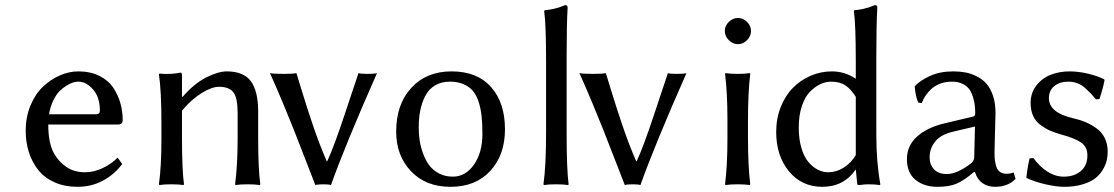

<svg xmlns="http://www.w3.org/2000/svg" viewBox="-20 -718 4340 748"><path d="M170.9 -272.9H355Q369.1 -272.9 369.1 -287.1Q369.1 -339.4 342.5 -369.6Q315.9 -399.9 285.2 -399.9Q276.9 -399.9 265.9 -397Q254.9 -394 240 -385Q225.1 -376 211.9 -362.8Q198.7 -349.6 187.3 -325.9Q175.8 -302.2 170.9 -272.9ZM438 -104 456.1 -79.1Q426.3 -38.6 381.3 -14.4Q336.4 9.8 282.2 9.8Q232.4 9.8 193.4 -7.3Q154.3 -24.4 129.9 -54.7Q105.5 -85 92.8 -124Q80.1 -163.1 80.1 -209Q80.1 -261.7 98.6 -306.6Q117.2 -351.6 147 -379.9Q176.8 -408.2 212.9 -424.1Q249 -439.9 285.2 -439.9Q332 -439.9 367.2 -422.4Q402.3 -404.8 421.4 -376Q440.4 -347.2 449.2 -315.4Q458 -283.7 458 -250Q458 -232.9 439.9 -232.9H168Q168 -161.6 189.9 -121.1Q208 -88.4 238.5 -67.6Q269 -46.9 310.1 -46.9Q346.7 -46.9 381.3 -63.7Q416 -80.6 438 -104Z M833 -379.9Q804.7 -379.9 765.1 -355.2Q725.6 -330.6 689 -287.1V-180.2Q689 -57.1 696.8 0L694.8 2.9Q676.8 0 647.9 0Q619.1 0 601.1 2.9L599.1 0Q608.9 -67.9 608.9 -180.2V-233.9Q608.9 -366.7 599.1 -428.2L601.1 -431.2Q646.5 -427.2 683.1 -435.1Q689 -435.1 689 -424.8V-342.8L690.9 -339.8Q734.4 -391.1 782 -415.5Q829.6 -439.9 863.8 -439.9Q929.2 -439.9 957.5 -401.4Q985.8 -362.8 985.8 -282.2V-180.2Q985.8 -60.5 994.1 0L992.2 2.9Q973.6 0 944.8 0Q916 0 897.9 2.9L896 0Q905.8 -77.6 905.8 -180.2V-277.8Q905.8 -336.9 889.2 -358.4Q872.6 -379.9 833 -379.9Z M1208.5 2.9Q1198.2 -23.4 1167.7 -102.1Q1137.2 -180.7 1122.1 -219Q1106.9 -257.3 1081.1 -319.3Q1055.2 -381.3 1031.7 -433.1Q1047.9 -430.2 1084.5 -430.2Q1121.6 -430.2 1134.8 -433.1Q1140.1 -415 1155.3 -366.2Q1170.4 -317.4 1178.2 -293Q1186 -268.6 1199.5 -229Q1212.9 -189.5 1225.8 -156Q1238.8 -122.6 1252.9 -89.8H1254.9Q1281.7 -147.5 1325.2 -279.3Q1368.7 -411.1 1376.5 -433.1Q1385.3 -430.2 1410.6 -430.2Q1439.9 -430.2 1448.7 -433.1Q1324.2 -151.4 1269.5 2.9Q1260.7 0 1239.7 0Q1218.3 0 1208.5 2.9Z M1523.4 -205.1Q1523.4 -311.5 1582.3 -375.7Q1641.1 -439.9 1739.3 -439.9Q1838.9 -439.9 1893.1 -378.9Q1947.3 -317.9 1947.3 -213.9Q1947.3 -114.3 1890.1 -52.2Q1833 9.8 1735.4 9.8Q1638.2 9.8 1580.8 -51.3Q1523.4 -112.3 1523.4 -205.1ZM1732.4 -399.9Q1698.7 -399.9 1674.1 -384.8Q1649.4 -369.6 1636.2 -343.3Q1623 -316.9 1617.2 -287.1Q1611.3 -257.3 1611.3 -222.2Q1611.3 -196.8 1614.7 -172.4Q1618.2 -147.9 1627.7 -121.3Q1637.2 -94.7 1651.6 -75Q1666 -55.2 1689.9 -42.5Q1713.9 -29.8 1744.1 -29.8Q1793.9 -29.8 1826.7 -76.9Q1859.4 -124 1859.4 -195.8Q1859.4 -234.9 1856.4 -263.9Q1853.5 -293 1845.2 -319.6Q1836.9 -346.2 1823 -363Q1809.1 -379.9 1786.4 -389.9Q1763.7 -399.9 1732.4 -399.9Z M2107.4 -201.2V-481Q2107.4 -621.1 2100.1 -674.8L2102.1 -678.2Q2120.1 -679.7 2135.3 -683.1Q2150.4 -686.5 2157.7 -689Q2165 -691.4 2182.1 -698.2Q2191.4 -698.2 2191.4 -688Q2187.5 -625 2187.5 -499V-200.2Q2187.5 -57.1 2195.3 0L2193.4 2.9Q2174.8 0 2146.5 0Q2117.2 0 2099.1 2.9L2097.2 0Q2107.4 -71.3 2107.4 -201.2Z M2414.1 2.9Q2403.8 -23.4 2373.3 -102.1Q2342.8 -180.7 2327.6 -219Q2312.5 -257.3 2286.6 -319.3Q2260.7 -381.3 2237.3 -433.1Q2253.4 -430.2 2290 -430.2Q2327.1 -430.2 2340.3 -433.1Q2345.7 -415 2360.8 -366.2Q2376 -317.4 2383.8 -293Q2391.6 -268.6 2405 -229Q2418.5 -189.5 2431.4 -156Q2444.3 -122.6 2458.5 -89.8H2460.4Q2487.3 -147.5 2530.8 -279.3Q2574.2 -411.1 2582 -433.1Q2590.8 -430.2 2616.2 -430.2Q2645.5 -430.2 2654.3 -433.1Q2529.8 -151.4 2475.1 2.9Q2466.3 0 2445.3 0Q2423.8 0 2414.1 2.9Z M2819.3 -561.5Q2803.7 -577.1 2803.7 -597.2Q2803.7 -617.2 2819.3 -632.6Q2835 -647.9 2855 -647.9Q2875 -647.9 2890.4 -632.6Q2905.8 -617.2 2905.8 -597.2Q2905.8 -577.1 2890.4 -561.5Q2875 -545.9 2855 -545.9Q2835 -545.9 2819.3 -561.5ZM2814 -180.2V-250Q2814 -356.4 2804.7 -430.2L2806.6 -433.1Q2825.2 -430.2 2854 -430.2Q2882.8 -430.2 2900.9 -433.1L2902.8 -430.2Q2894 -356.9 2894 -250V-180.2Q2894 -73.2 2902.8 0L2900.9 2.9Q2882.8 0 2854 0Q2824.7 0 2806.6 2.9L2804.7 0Q2814 -73.7 2814 -180.2Z M3217.8 -399.9Q3197.3 -399.9 3176.5 -390.4Q3155.8 -380.9 3136 -361.1Q3116.2 -341.3 3104 -304.9Q3091.8 -268.6 3091.8 -221.2Q3091.8 -176.3 3102.1 -141.6Q3112.3 -106.9 3129.4 -86.9Q3146.5 -66.9 3166 -56.9Q3185.5 -46.9 3207 -46.9Q3237.8 -46.9 3266.8 -64.9Q3295.9 -83 3314 -113.8V-340.8Q3294.9 -371.1 3273.2 -385.5Q3251.5 -399.9 3217.8 -399.9ZM3220.7 -439.9Q3271.5 -439.9 3314 -411.1V-481Q3314 -621.1 3306.6 -674.8L3308.6 -678.2Q3326.7 -679.7 3341.8 -683.1Q3356.9 -686.5 3364.3 -689Q3371.6 -691.4 3388.7 -698.2Q3397.9 -698.2 3397.9 -688Q3394 -626 3394 -499V-191.9Q3394 -85.9 3409.7 0L3407.7 2.9Q3388.2 0 3362.8 0Q3348.1 0 3328.6 2.9Q3319.8 2.9 3319.8 0L3314 -58.1Q3267.6 9.8 3183.6 9.8Q3103.5 9.8 3053.7 -50.5Q3003.9 -110.8 3003.9 -204.1Q3003.9 -255.9 3021.5 -300.5Q3039.1 -345.2 3068.8 -375.5Q3098.6 -405.8 3138.2 -422.9Q3177.7 -439.9 3220.7 -439.9Z M3778.3 -225.1 3693.4 -205.1Q3645 -193.8 3623.3 -166.7Q3601.6 -139.6 3601.6 -105Q3601.6 -77.1 3618.7 -58.6Q3635.7 -40 3668.5 -40Q3708 -40 3761.2 -80.1Q3775.4 -90.8 3775.4 -106ZM3778.3 -47.9H3774.4Q3733.9 -13.7 3705.6 -2Q3677.2 9.8 3632.3 9.8Q3579.6 9.8 3546.4 -17.6Q3513.2 -44.9 3513.2 -98.1Q3513.2 -150.4 3552.7 -186Q3592.3 -221.7 3661.1 -237.8L3772.5 -264.2Q3779.3 -266.6 3779.3 -275.9Q3779.3 -308.1 3772.9 -331.8Q3766.6 -355.5 3757.6 -368.4Q3748.5 -381.3 3735.1 -388.7Q3721.7 -396 3711.2 -397.9Q3700.7 -399.9 3687.5 -399.9Q3662.6 -399.9 3641.6 -391.6Q3620.6 -383.3 3606.9 -370.1Q3593.3 -356.9 3584.7 -343.8Q3576.2 -330.6 3571.3 -316.9L3558.1 -317.9Q3547.4 -336.9 3543.5 -381.8Q3564 -404.3 3603 -422.1Q3642.1 -439.9 3693.4 -439.9Q3718.3 -439.9 3740 -436Q3761.7 -432.1 3784.2 -421.1Q3806.6 -410.2 3822.5 -392.6Q3838.4 -375 3848.4 -345.5Q3858.4 -315.9 3858.4 -276.9Q3858.4 -273.4 3856.4 -208Q3854.5 -142.6 3854.5 -126Q3854.5 -108.9 3855.5 -97.9Q3856.4 -86.9 3860.6 -71.8Q3864.7 -56.6 3875 -48.8Q3885.3 -41 3901.4 -41Q3915 -41 3929.2 -45.9L3936.5 -21Q3906.7 9.8 3856.4 9.8Q3827.6 9.8 3807.1 -4.9Q3786.6 -19.5 3778.3 -47.9Z M3991.2 -101.1 4006.3 -102.1Q4028.8 -70.3 4059.8 -50Q4090.8 -29.8 4124.5 -29.8Q4165.5 -29.8 4190.9 -51.8Q4216.3 -73.7 4216.3 -112.8Q4216.3 -146 4191.7 -162.8Q4167 -179.7 4115.2 -193.8Q4088.9 -201.2 4070.6 -209.2Q4052.2 -217.3 4033.4 -231.2Q4014.6 -245.1 4004.9 -266.6Q3995.1 -288.1 3995.1 -316.9Q3995.1 -356.4 4017.8 -385.3Q4040.5 -414.1 4074.2 -427Q4107.9 -439.9 4146.5 -439.9Q4182.1 -439.9 4220 -430.7Q4257.8 -421.4 4281.2 -409.2L4283.2 -405.8Q4276.9 -372.6 4263.2 -332L4249.5 -331.1Q4237.3 -345.7 4229.7 -353.8Q4222.2 -361.8 4207.8 -374.8Q4193.4 -387.7 4176.8 -393.8Q4160.2 -399.9 4142.1 -399.9Q4108.9 -399.9 4087.6 -382.8Q4066.4 -365.7 4066.4 -335.9Q4066.4 -279.3 4159.2 -257.8Q4188.5 -251 4210.7 -241.5Q4232.9 -231.9 4253.2 -217Q4273.4 -202.1 4284.4 -179.2Q4295.4 -156.2 4295.4 -127Q4295.4 -108.9 4291.3 -91.6Q4287.1 -74.2 4275.4 -55.2Q4263.7 -36.1 4245.4 -22.2Q4227.1 -8.3 4196 0.7Q4165 9.8 4125.5 9.8Q4095.7 9.8 4053 0Q4010.3 -9.8 3978.5 -24.9Q3982.9 -67.9 3991.2 -101.1Z"/></svg>

Font: Linear Smooth
Style: Regular
Weight: 400
Designer: Philipp H. Poll, Flanker
Foundry: Philipp H. Poll, reworked by Flanker
Version: Version 1.061 | FøM Fix